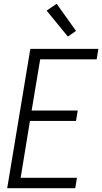

<svg xmlns="http://www.w3.org/2000/svg" viewBox="-20 -993 540 1013"><path d="M18 0 140 -735H499L490 -680H192L147 -410H390L381 -355H138L89 -55H386L377 0ZM338 -800 226 -937 279 -973 381 -830Z"/></svg>

Font: Iosevka SS04 Light Oblique
Style: Regular
Weight: 300
Italic angle: -9°
Monospace: yes
Designer: Belleve Invis
Foundry: Belleve Invis
Version: Version 19.0.0; ttfautohint (v1.8.4)